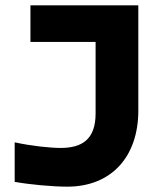

<svg xmlns="http://www.w3.org/2000/svg" viewBox="-20 -690 601 719"><path d="M207 -136C169 -136 99 -143 35 -157V-9C90 1 176 9 232 9C397 9 498 -103 498 -276V-670H94V-533H338V-265C338 -166 285 -136 207 -136Z"/></svg>

Font: LT Wave Alt Black
Style: Regular
Weight: 900
Designer: Daniel Lyons
Version: Version 2.5 (Glyphs App)